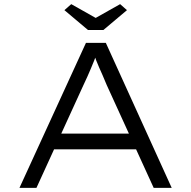

<svg xmlns="http://www.w3.org/2000/svg" viewBox="-20 -907 923 927"><path d="M74 0 395 -700H491L809 0H722L495 -497Q484 -524 475 -544.5Q466 -565 458.5 -581.5Q451 -598 444 -616.5Q437 -635 430 -660L451 -661Q442 -633 434 -613Q426 -593 418.5 -575.5Q411 -558 402.5 -538.5Q394 -519 381 -492L156 0ZM208 -186 239 -262H640L659 -186ZM405 -762 291 -858 324 -887 457 -812H427L560 -887L593 -858L479 -762Z"/></svg>

Font: Lexend Peta Light
Style: Regular
Weight: 300
Version: Version 1.007